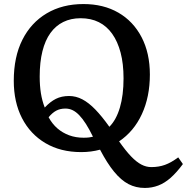

<svg xmlns="http://www.w3.org/2000/svg" viewBox="-20 -737 923 948"><path d="M695 191Q651 191 614.5 172Q578 153 543.5 111Q509 69 474 2Q452 8 428.5 11Q405 14 381 14Q279 14 204 -30.5Q129 -75 88.5 -154Q48 -233 48 -338Q48 -456 90.5 -540.5Q133 -625 210.5 -671Q288 -717 392 -717Q491 -717 564.5 -674.5Q638 -632 679 -553.5Q720 -475 720 -369Q720 -259 680.5 -173.5Q641 -88 568 -39Q601 8 627.5 35.5Q654 63 678 75.5Q702 88 727 88Q764 88 794.5 77Q825 66 860 40L883 73Q852 115 822.5 141Q793 167 761.5 179Q730 191 695 191ZM393 -57Q409 -57 420.5 -58.5Q432 -60 439 -62Q421 -99 404 -125.5Q387 -152 371 -168.5Q355 -185 338.5 -193Q322 -201 303 -201Q277 -201 257.5 -190.5Q238 -180 220 -158Q238 -125 263.5 -103Q289 -81 321.5 -69Q354 -57 393 -57ZM520 -111Q554 -145 572 -206Q590 -267 590 -350Q590 -422 575.5 -477Q561 -532 534 -570Q507 -608 468 -627.5Q429 -647 378 -647Q330 -647 292.5 -628.5Q255 -610 229 -574Q203 -538 189.5 -484Q176 -430 176 -359Q176 -314 182 -276.5Q188 -239 201 -206Q228 -235 256 -249Q284 -263 321 -263Q355 -263 386.5 -246.5Q418 -230 450.5 -196.5Q483 -163 520 -111Z"/></svg>

Font: Literata 18pt Medium
Style: Regular
Weight: 500
Designer: Latin by Veronika Burian and Jose Scaglione. Greek by Irene Vlachou. Cyrillic by Vera Evstafieva.
Foundry: TypeTogether
Version: Version 3.103;gftools[0.9.29]